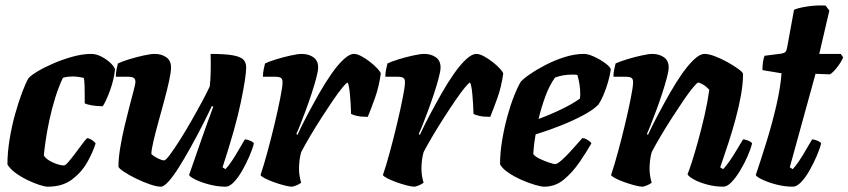

<svg xmlns="http://www.w3.org/2000/svg" viewBox="-20 -703 3195 723"><path d="M160 0Q149 0 127.5 -7Q106 -14 81.5 -26Q57 -38 37 -53Q17 -68 8 -84Q8 -128 16 -177.5Q24 -227 37 -273.5Q50 -320 63.5 -355.5Q77 -391 87 -408Q96 -419 122 -434.5Q148 -450 183 -465Q218 -480 255 -490Q292 -500 323 -500Q343 -500 363.5 -489Q384 -478 398 -464Q412 -450 413 -441Q409 -403 394.5 -363Q380 -323 367 -303Q343 -303 324.5 -306.5Q306 -310 299 -314Q299 -321 299 -340.5Q299 -360 298.5 -380.5Q298 -401 295 -410Q285 -412 274.5 -413.5Q264 -415 254 -415Q245 -415 235.5 -414Q226 -413 217 -410Q201 -377 188 -335Q175 -293 166 -251Q157 -209 152 -174Q147 -139 145 -118Q153 -103 178.5 -91.5Q204 -80 221 -80Q226 -80 237 -92.5Q248 -105 261.5 -123Q275 -141 287.5 -158Q300 -175 308 -183Q319 -181 328 -174.5Q337 -168 340 -163Q330 -130 308.5 -92Q287 -54 251 -27Q215 0 160 0Z M586 0Q570 0 544 -9Q518 -18 491.5 -31Q465 -44 446.5 -56.5Q428 -69 426 -75Q426 -106 432.5 -145.5Q439 -185 448.5 -225.5Q458 -266 467.5 -302Q477 -338 483.5 -363Q490 -388 490 -394Q490 -405 484 -409.5Q478 -414 461 -414H416Q416 -428 419 -442Q422 -456 424 -464Q438 -471 465.5 -479.5Q493 -488 520.5 -494Q548 -500 562 -500Q588 -500 606 -487.5Q624 -475 624 -449Q624 -431 616.5 -397Q609 -363 598 -322.5Q587 -282 576 -242Q565 -202 557.5 -170Q550 -138 550 -123Q559 -114 574.5 -106.5Q590 -99 598 -99Q604 -99 620 -120.5Q636 -142 657.5 -176Q679 -210 701 -248.5Q723 -287 741.5 -321.5Q760 -356 770 -378Q773 -404 773.5 -439Q774 -474 773 -500Q829 -500 858 -494.5Q887 -489 897 -478Q907 -467 907 -449Q907 -415 887 -318.5Q867 -222 818 -73L829 -66Q839 -76 852.5 -96Q866 -116 879 -139Q892 -162 902 -178Q911 -178 922.5 -173Q934 -168 936 -163Q931 -142 919 -114.5Q907 -87 892 -60.5Q877 -34 860.5 -17Q844 0 830 0Q800 0 769 -8Q738 -16 716.5 -26.5Q695 -37 692 -44L739 -179Q751 -214 763.5 -248Q776 -282 783 -301L778 -304Q762 -270 741 -229Q720 -188 697.5 -147.5Q675 -107 654 -73.5Q633 -40 615 -20Q597 0 586 0Z M1080 0Q1069 0 1050 -5Q1031 -10 1011.5 -17Q992 -24 977.5 -31.5Q963 -39 961 -44Q973 -79 987 -130.5Q1001 -182 1014 -236.5Q1027 -291 1035 -332Q1044 -376 1044 -394Q1044 -405 1038 -409.5Q1032 -414 1015 -414H970Q970 -428 973 -442Q976 -456 978 -464Q992 -471 1019.5 -479.5Q1047 -488 1074.5 -494Q1102 -500 1116 -500Q1142 -500 1160 -487.5Q1178 -475 1178 -449Q1178 -436 1171 -409.5Q1164 -383 1153.5 -351Q1143 -319 1131.5 -288Q1120 -257 1110.5 -233Q1101 -209 1096 -199L1100 -195Q1116 -230 1137.5 -270.5Q1159 -311 1182 -351.5Q1205 -392 1228.5 -425.5Q1252 -459 1274 -479.5Q1296 -500 1313 -500Q1325 -500 1341.5 -491Q1358 -482 1374 -469.5Q1390 -457 1401.5 -444.5Q1413 -432 1414 -426Q1407 -376 1392 -334Q1377 -292 1365 -263Q1340 -263 1324.5 -266.5Q1309 -270 1302 -274Q1301 -315 1297.5 -350Q1294 -385 1289 -392Q1285 -392 1270 -374Q1255 -356 1234.5 -326Q1214 -296 1191.5 -261Q1169 -226 1148.5 -191.5Q1128 -157 1114 -130Q1106 -101 1106 -67Q1106 -42 1114 -15Q1108 -10 1097.5 -5.5Q1087 -1 1080 0Z M1541 0Q1530 0 1511 -5Q1492 -10 1472.5 -17Q1453 -24 1438.5 -31.5Q1424 -39 1422 -44Q1434 -79 1448 -130.5Q1462 -182 1475 -236.5Q1488 -291 1496 -332Q1505 -376 1505 -394Q1505 -405 1499 -409.5Q1493 -414 1476 -414H1431Q1431 -428 1434 -442Q1437 -456 1439 -464Q1453 -471 1480.5 -479.5Q1508 -488 1535.5 -494Q1563 -500 1577 -500Q1603 -500 1621 -487.5Q1639 -475 1639 -449Q1639 -436 1632 -409.5Q1625 -383 1614.5 -351Q1604 -319 1592.5 -288Q1581 -257 1571.5 -233Q1562 -209 1557 -199L1561 -195Q1577 -230 1598.5 -270.5Q1620 -311 1643 -351.5Q1666 -392 1689.5 -425.5Q1713 -459 1735 -479.5Q1757 -500 1774 -500Q1786 -500 1802.5 -491Q1819 -482 1835 -469.5Q1851 -457 1862.5 -444.5Q1874 -432 1875 -426Q1868 -376 1853 -334Q1838 -292 1826 -263Q1801 -263 1785.5 -266.5Q1770 -270 1763 -274Q1762 -315 1758.5 -350Q1755 -385 1750 -392Q1746 -392 1731 -374Q1716 -356 1695.5 -326Q1675 -296 1652.5 -261Q1630 -226 1609.5 -191.5Q1589 -157 1575 -130Q1567 -101 1567 -67Q1567 -42 1575 -15Q1569 -10 1558.5 -5.5Q1548 -1 1541 0Z M2029 0Q2018 0 1994 -7Q1970 -14 1943 -26Q1916 -38 1894 -53Q1872 -68 1863 -84Q1863 -128 1871 -175.5Q1879 -223 1891 -266.5Q1903 -310 1916.5 -343.5Q1930 -377 1940 -394Q1949 -405 1974 -422.5Q1999 -440 2033.5 -458Q2068 -476 2106 -488Q2144 -500 2179 -500Q2195 -500 2218.5 -489Q2242 -478 2260.5 -464Q2279 -450 2280 -441Q2277 -419 2269.5 -393.5Q2262 -368 2252.5 -345.5Q2243 -323 2234 -310Q2217 -291 2177 -269.5Q2137 -248 2088.5 -229Q2040 -210 1997 -197Q1992 -168 1990.5 -152.5Q1989 -137 1988 -123Q1994 -114 2011.5 -105.5Q2029 -97 2047 -91Q2065 -85 2070 -85Q2078 -85 2093.5 -98.5Q2109 -112 2126 -130.5Q2143 -149 2156.5 -164.5Q2170 -180 2173 -183Q2182 -183 2193.5 -175.5Q2205 -168 2207 -163Q2188 -130 2162 -92Q2136 -54 2103.5 -27Q2071 0 2029 0ZM2008 -255Q2054 -272 2096 -292.5Q2138 -313 2164 -332Q2164 -336 2164.5 -340Q2165 -344 2165 -348Q2165 -385 2154 -421Q2149 -422 2143.5 -422Q2138 -422 2133 -422Q2100 -422 2070 -411Q2048 -380 2033 -338.5Q2018 -297 2008 -255Z M2400 0Q2389 0 2370 -5Q2351 -10 2331.5 -17Q2312 -24 2297.5 -31.5Q2283 -39 2281 -44Q2293 -79 2307 -130.5Q2321 -182 2334 -236.5Q2347 -291 2355 -332Q2364 -376 2364 -394Q2364 -405 2358 -409.5Q2352 -414 2335 -414H2290Q2290 -428 2293 -442Q2296 -456 2298 -464Q2313 -471 2340.5 -479.5Q2368 -488 2395.5 -494Q2423 -500 2436 -500Q2462 -500 2480 -487.5Q2498 -475 2498 -449Q2498 -436 2491 -409.5Q2484 -383 2473.5 -351Q2463 -319 2451.5 -288Q2440 -257 2430.5 -233Q2421 -209 2416 -199L2420 -195Q2436 -230 2457.5 -270.5Q2479 -311 2502 -351.5Q2525 -392 2548.5 -425.5Q2572 -459 2594 -479.5Q2616 -500 2633 -500Q2649 -500 2672.5 -491Q2696 -482 2719.5 -469Q2743 -456 2760 -443.5Q2777 -431 2778 -425Q2778 -388 2770 -343.5Q2762 -299 2749.5 -253.5Q2737 -208 2724.5 -169.5Q2712 -131 2703 -105Q2694 -79 2692 -73L2703 -66Q2713 -76 2727 -96Q2741 -116 2754.5 -139Q2768 -162 2778 -178Q2787 -178 2798.5 -173Q2810 -168 2812 -163Q2807 -142 2795 -114.5Q2783 -87 2767 -60.5Q2751 -34 2734.5 -17Q2718 0 2704 0Q2673 0 2643 -8Q2613 -16 2592.5 -27.5Q2572 -39 2569 -47Q2574 -58 2585 -92Q2596 -126 2609 -173Q2622 -220 2633.5 -270.5Q2645 -321 2651 -365Q2640 -377 2627.5 -384.5Q2615 -392 2609 -392Q2605 -392 2590 -374Q2575 -356 2554.5 -326Q2534 -296 2511.5 -261Q2489 -226 2468.5 -191.5Q2448 -157 2434 -130Q2426 -101 2426 -67Q2426 -42 2434 -15Q2428 -10 2417.5 -5.5Q2407 -1 2400 0Z M2966 0Q2935 0 2904 -8Q2873 -16 2851 -26.5Q2829 -37 2826 -44Q2846 -103 2867 -171Q2888 -239 2903.5 -306Q2919 -373 2923 -427L2851 -439Q2851 -457 2853.5 -471.5Q2856 -486 2859 -493L2922 -501Q2933 -503 2937.5 -507.5Q2942 -512 2944 -524L2970 -666Q2984 -673 3019 -678.5Q3054 -684 3089 -682L3103 -663L3065 -500H3146L3155 -487Q3147 -468 3131.5 -448.5Q3116 -429 3105 -423L3051 -425L2954 -73L2965 -66Q2975 -76 2988.5 -96Q3002 -116 3015 -139Q3028 -162 3038 -178Q3047 -178 3058.5 -173Q3070 -168 3072 -163Q3067 -142 3055 -114.5Q3043 -87 3028 -60.5Q3013 -34 2996.5 -17Q2980 0 2966 0Z"/></svg>

Font: Texturina 72pt 72pt Black
Style: Italic
Weight: 900
Italic angle: -11°
Designer: Guillermo Torres Carreño
Foundry: Omnibus-Type
Version: Version 1.002; ttfautohint (v1.8.3)